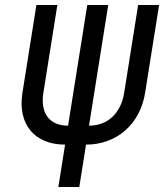

<svg xmlns="http://www.w3.org/2000/svg" viewBox="-20 -750 658 770"><path d="M214 0H298L325 -170C448 -170 542 -252 562 -378L618 -730H534L478 -378C465 -296 412 -246 337 -246L414 -730H330L253 -246C178 -246 141 -296 154 -378L210 -730H126L70 -378C50 -252 118 -170 241 -170Z"/></svg>

Font: JetBrains Mono
Style: Italic
Weight: 400
Italic angle: -9°
Monospace: yes
Designer: Philipp Nurullin, Konstantin Bulenkov
Foundry: JetBrains
Version: Version 2.305